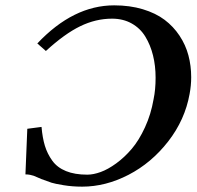

<svg xmlns="http://www.w3.org/2000/svg" viewBox="-20 -679 728 711"><path d="M402.8 -659.2Q460.9 -659.2 508.8 -644.8Q556.6 -630.4 589.4 -605.7Q622.1 -581.1 644.8 -546.9Q667.5 -512.7 677.7 -474.1Q688 -435.5 688 -393.1Q688 -362.3 682.1 -331.1Q665 -235.4 603 -155.5Q541 -75.7 456.1 -31.7Q371.1 12.2 284.2 12.2Q247.6 12.2 215.3 6.8Q183.1 1.5 170.9 -2.4Q158.7 -6.3 132.8 -16.1Q127.9 -18.1 118.7 -22.2Q109.4 -26.4 104.7 -28.1Q100.1 -29.8 91.8 -31.5Q83.5 -33.2 74.2 -33.2L81.1 -202.1L133.8 -209Q137.2 -168.9 146.2 -139.2Q155.3 -109.4 173.6 -84Q191.9 -58.6 224.4 -45.4Q256.8 -32.2 303.2 -32.2Q325.7 -32.2 352.8 -42Q379.9 -51.8 410.4 -74Q440.9 -96.2 467.8 -127.7Q494.6 -159.2 516.8 -207.3Q539.1 -255.4 548.8 -312Q556.2 -347.2 556.2 -391.1Q556.2 -435.5 546.6 -473.9Q537.1 -512.2 518.3 -543.2Q499.5 -574.2 467.8 -592Q436 -609.9 395 -609.9Q334.5 -609.9 276.9 -581.8Q219.2 -553.7 149.9 -490.2L118.2 -518.1Q251.5 -659.2 402.8 -659.2Z"/></svg>

Font: Linux Libertine
Style: Bold Italic
Weight: 700
Italic angle: -11.5°
Designer: Philipp H. Poll
Foundry: Philipp H. Poll
Version: Version 4.0.5